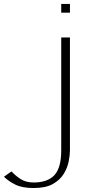

<svg xmlns="http://www.w3.org/2000/svg" viewBox="-229 -689 453 969"><path d="M-59 260Q-117 260 -152 242.5Q-187 225 -209 203L-171 176Q-151 198 -124.5 215Q-98 232 -59 232Q11 232 45.5 195Q80 158 80 70V-500H124V70Q124 94 117.5 126.5Q111 159 92 189.5Q73 220 37 240Q1 260 -59 260ZM80 -625V-669H124V-625Z"/></svg>

Font: Panamera Light
Style: Regular
Weight: 300
Designer: Bastien Sozeau
Foundry: NBR — Bastien Sozeau
Version: Version 3.002; ttfautohint (v1.8.4.7-5d5b);gftools[0.9.33]